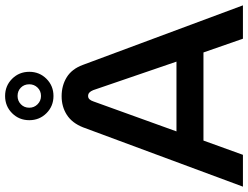

<svg xmlns="http://www.w3.org/2000/svg" viewBox="-130 -844 974 754"><g transform="rotate(-90 357.0 -467.0)"><path d="M1 0 234 -628Q251 -671 283 -691.5Q315 -712 356 -712Q398 -712 430.5 -692Q463 -672 479 -629L713 0H582L528 -155H182L126 0ZM218 -261H492L380 -588Q376 -598 370.5 -603Q365 -608 357 -608Q349 -608 344 -602.5Q339 -597 336 -588ZM357 -744Q317 -744 289.5 -771.5Q262 -799 262 -839Q262 -879 289.5 -906.5Q317 -934 357 -934Q397 -934 424.5 -906.5Q452 -879 452 -839Q452 -799 424.5 -771.5Q397 -744 357 -744ZM357 -793Q377 -793 390 -806.5Q403 -820 403 -839Q403 -859 390 -872Q377 -885 357 -885Q338 -885 324.5 -872Q311 -859 311 -839Q311 -820 324.5 -806.5Q338 -793 357 -793Z"/></g></svg>

Font: MuseoModerno Thin Medium
Style: Regular
Weight: 500
Version: Version 1.003